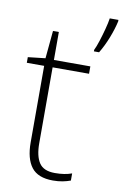

<svg xmlns="http://www.w3.org/2000/svg" viewBox="-87 -811 561 872"><g transform="rotate(10 193.5 -375.0)"><path d="M223 -25Q246 -25 265.5 -28Q285 -31 301 -37V-4Q285 2 265 6Q245 10 220 10Q151 10 121 -29Q91 -68 91 -143V-496H11V-522L91 -531L103 -659H130V-530H298V-496H130V-146Q130 -87 150.5 -56Q171 -25 223 -25ZM387 -753Q379 -717 363 -676Q347 -635 326 -600H302V-607Q310 -623 319 -651Q328 -679 336 -709Q344 -739 347 -760H387Z"/></g></svg>

Font: Noto Sans Thai ExtraLight
Style: Regular
Weight: 200
Designer: Monotype Design Team
Foundry: Monotype Imaging Inc.
Version: Version 2.001; ttfautohint (v1.8.4.7-5d5b)